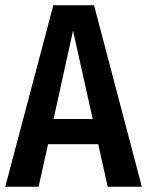

<svg xmlns="http://www.w3.org/2000/svg" viewBox="-22 -711 560 731"><path d="M388 0H518L336 -691H181L-2 0H125L161 -162H352ZM182 -258 256 -594 331 -258Z"/></svg>

Font: Fira Sans Condensed Medium
Style: Regular
Weight: 500
Width: 3
Designer: Carrois Corporate & Edenspiekermann AG
Foundry: Carrois Corporate GbR & Edenspiekermann AG
Version: Version 4.202;PS 004.202;hotconv 1.0.88;makeotf.lib2.5.64775